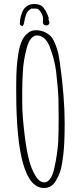

<svg xmlns="http://www.w3.org/2000/svg" viewBox="-20 -918 408 959"><path d="M61 -460V-500Q61 -584 71 -646Q77 -685 87.5 -710Q98 -735 116 -750Q133 -767 160 -767Q184 -767 204 -757.5Q224 -748 237 -733Q248 -719 257 -696Q266 -673 271 -652L279 -605Q303 -434 303 -302V-299Q303 -249 301 -207Q299 -157 290 -102Q286 -75 278.5 -55Q271 -35 259 -15Q238 21 200 21Q61 21 61 -460ZM251 -77Q267 -147 271 -214Q273 -268 273 -319V-323L272 -423Q270 -477 260 -563Q252 -624 227 -688Q217 -713 200.5 -727Q184 -741 165 -741Q148 -741 135 -725Q122 -709 114 -680Q96 -613 94 -556Q91 -507 91 -455V-406Q91 -339 104 -236Q112 -171 124 -123Q136 -75 156 -42Q176 -7 202 -7Q218 -7 231 -25.5Q244 -44 251 -77ZM79 -796Q79 -832 94 -864Q112 -898 152 -898Q173 -898 189 -888Q194 -885 209 -863Q209 -861 217 -846Q224 -826 224 -828L222 -821L225 -814L227 -805Q227 -799 222.5 -795Q218 -791 212 -791Q194 -791 194 -810L195 -818V-824Q195 -839 184 -857Q173 -875 161 -875H136L125 -867Q108 -855 100 -803Q97 -789 90 -787Z"/></svg>

Font: Amatic SC
Style: Regular
Weight: 400
Designer: Multiple Designers
Foundry: Vernon Adams
Version: Version 2.505